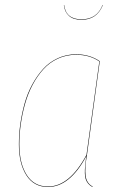

<svg xmlns="http://www.w3.org/2000/svg" viewBox="-20 -746 488 775"><path d="M309.1 -668Q246.1 -668 238.8 -726.1L237.8 -725.1Q240.7 -697.8 258.5 -681.9Q276.4 -666 309.1 -666Q371.1 -666 395 -725.1L394 -726.1Q371.6 -668 309.1 -668ZM287.1 -526.9Q342.3 -526.9 382.8 -499L331.1 -121.1Q321.8 -68.4 325.4 -37.4Q329.1 -6.3 354 6.8L353 8.8Q342.3 2.9 335.4 -5.6Q328.6 -14.2 325.7 -23.7Q322.8 -33.2 322.5 -47.1Q322.3 -61 323.5 -73.2Q324.7 -85.4 326.7 -103.5Q327.6 -111.3 328.1 -115.2Q261.2 8.8 173.8 8.8Q116.7 8.8 86.4 -38.6Q56.2 -85.9 56.2 -164.1Q56.2 -204.6 62 -245.8Q67.9 -287.1 79.3 -328.4Q90.8 -369.6 110.1 -405Q129.4 -440.4 154.1 -467.8Q178.7 -495.1 213.1 -511Q247.6 -526.9 287.1 -526.9ZM287.1 -524.9Q247.6 -524.9 213.6 -509.3Q179.7 -493.7 155 -466.3Q130.4 -439 111.6 -403.6Q92.8 -368.2 81.3 -327.4Q69.8 -286.6 64 -245.6Q58.1 -204.6 58.1 -164.1Q58.1 -86.4 87.9 -39.8Q117.7 6.8 173.8 6.8Q260.7 6.8 329.1 -121.1L380.9 -498Q341.8 -524.9 287.1 -524.9Z"/></svg>

Font: Fira Sans Compressed Two
Style: Italic
Weight: 100
Width: 3
Italic angle: -8°
Designer: Carrois Corporate & Edenspiekermann AG
Foundry: Carrois Corporate GbR & Edenspiekermann AG
Version: Version 4.203;PS 004.203;hotconv 1.0.88;makeotf.lib2.5.64775